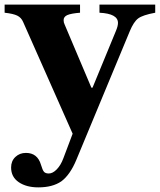

<svg xmlns="http://www.w3.org/2000/svg" viewBox="-28 -550 691 830"><path d="M367 -171H372L473 -416Q482 -437 482 -451Q482 -491 402 -495V-530H643V-495Q589 -485 569.5 -470.5Q550 -456 533 -415L302 141Q275 206 237 234Q199 260 138 260Q86 260 53 237.5Q20 215 20 174Q20 146 38.5 128.5Q57 111 84 111Q134 111 149 162Q156 186 162.5 193Q169 200 183 200Q200 200 217.5 182Q235 164 246 134L286 28L72 -455Q64 -474 46.5 -482.5Q29 -491 -8 -495V-530H318V-495Q280 -492 263.5 -485Q247 -478 247 -463Q247 -453 251 -445Z"/></svg>

Font: Libre Caslon Text
Style: Bold
Weight: 700
Designer: Pablo Impallari, Rodrigo Fuenzalida
Foundry: Pablo Impallari, Rodrigo Fuenzalida
Version: Version 1.002